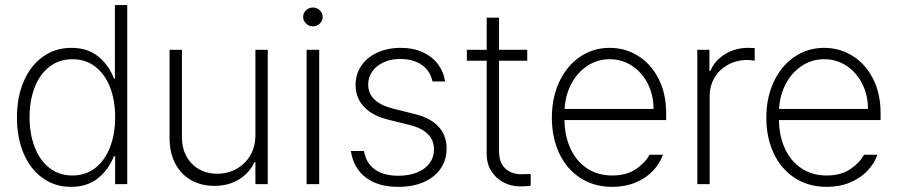

<svg xmlns="http://www.w3.org/2000/svg" viewBox="-20 -727 3543 758"><path d="M46.9 -263.7Q46.9 -343.8 73.7 -406Q100.6 -468.3 149.4 -503.2Q198.2 -538.1 261.7 -538.1Q325.7 -538.1 367.9 -503.9Q410.2 -469.7 429.7 -417H433.6V-707H482.4V0H434.6V-110.4H429.7Q409.2 -57.6 366.9 -23.4Q324.7 10.7 260.7 10.7Q197.3 10.7 148.7 -23.9Q100.1 -58.6 73.5 -120.8Q46.9 -183.1 46.9 -263.7ZM434.6 -264.6Q434.6 -331.1 414.3 -382.8Q394 -434.6 356 -463.9Q317.9 -493.2 265.6 -493.2Q213.4 -493.2 175 -463.4Q136.7 -433.6 116.7 -381.6Q96.7 -329.6 96.7 -264.6Q96.7 -199.2 116.7 -146.7Q136.7 -94.2 175 -64.2Q213.4 -34.2 265.6 -34.2Q317.9 -34.2 356 -63.7Q394 -93.3 414.3 -145.5Q434.6 -197.8 434.6 -264.6Z M988.3 -530.3H1037.1V0H988.3V-86.9H984.4Q965.3 -44.4 923.6 -18.8Q881.8 6.8 826.2 6.8Q774.4 6.8 734.4 -15.9Q694.3 -38.6 671.9 -81.3Q649.4 -124 649.4 -182.6V-530.3H698.2V-185.5Q698.2 -142.6 716.1 -109.9Q733.9 -77.1 765.6 -59.1Q797.4 -41 837.9 -41Q877.9 -41 912.4 -59.6Q946.8 -78.1 967.5 -112.5Q988.3 -147 988.3 -193.4Z M1190.4 -530.3H1240.2V0H1190.4ZM1176.8 -660.2Q1176.8 -675.3 1188.2 -686.3Q1199.7 -697.3 1215.8 -697.3Q1231.4 -697.3 1242.7 -686.3Q1253.9 -675.3 1253.9 -660.2Q1253.9 -645 1242.7 -634Q1231.4 -623 1215.8 -623Q1199.7 -623 1188.2 -634Q1176.8 -645 1176.8 -660.2Z M1559.6 -494.1Q1522.9 -494.1 1494.4 -481Q1465.8 -467.8 1449.7 -444.8Q1433.6 -421.9 1433.6 -393.6Q1433.6 -322.3 1533.2 -297.9L1615.2 -277.3Q1678.7 -262.2 1710.9 -227.3Q1743.2 -192.4 1743.2 -140.6Q1743.2 -96.2 1720 -62Q1696.8 -27.8 1653.8 -8.5Q1610.8 10.7 1552.7 10.7Q1472.7 10.7 1424.1 -26.1Q1375.5 -63 1365.2 -130.9H1417Q1424.8 -83.5 1459.7 -58.3Q1494.6 -33.2 1552.7 -33.2Q1594.7 -33.2 1626.7 -46.1Q1658.7 -59.1 1676 -82.8Q1693.4 -106.4 1693.4 -137.7Q1693.4 -173.3 1669.4 -197.5Q1645.5 -221.7 1597.7 -233.4L1515.6 -253.9Q1451.2 -269 1417.5 -304.7Q1383.8 -340.3 1383.8 -391.6Q1383.8 -434.1 1406.5 -467.5Q1429.2 -501 1469.7 -519.5Q1510.3 -538.1 1562.5 -538.1Q1610.8 -538.1 1648.2 -521.2Q1685.5 -504.4 1708.3 -474.6Q1731 -444.8 1737.3 -405.3H1687.5Q1678.7 -447.3 1645.3 -470.7Q1611.8 -494.1 1559.6 -494.1Z M2061.5 -487.3H1950.2V-129.9Q1950.2 -84.5 1974.9 -61.8Q1999.5 -39.1 2037.1 -39.1L2075.2 -40V5.9Q2060.5 8.8 2033.2 8.8Q1998.5 8.8 1968.5 -6.6Q1938.5 -22 1919.9 -51Q1901.4 -80.1 1901.4 -120.1V-487.3H1823.2V-530.3H1901.4V-657.2H1950.2V-530.3H2061.5Z M2158.7 -262.7Q2158.7 -341.3 2188 -404.1Q2217.3 -466.8 2269.5 -502.4Q2321.8 -538.1 2387.2 -538.1Q2447.3 -538.1 2498 -507.1Q2548.8 -476.1 2579.3 -417.5Q2609.9 -358.9 2609.9 -280.3V-252.9H2208.5Q2209.5 -189 2232.7 -139.4Q2255.9 -89.8 2298.1 -62Q2340.3 -34.2 2397 -34.2Q2453.1 -34.2 2490 -59.1Q2526.9 -84 2544.4 -116.2H2597.2Q2585.4 -82 2558.1 -53Q2530.8 -23.9 2489.5 -6.6Q2448.2 10.7 2397 10.7Q2325.7 10.7 2271.5 -24.2Q2217.3 -59.1 2188 -121.3Q2158.7 -183.6 2158.7 -262.7ZM2560.1 -296.9Q2560.1 -351.6 2537.4 -396.5Q2514.6 -441.4 2475.1 -467.3Q2435.5 -493.2 2387.2 -493.2Q2338.9 -493.2 2299.3 -467.3Q2259.8 -441.4 2235.8 -396.5Q2211.9 -351.6 2209 -296.9Z M2732.9 -530.3H2780.8V-447.3H2784.7Q2801.8 -488.3 2842.3 -513.2Q2882.8 -538.1 2934.1 -538.1L2959.5 -537.1V-487.3Q2941.9 -490.2 2931.2 -490.2Q2888.7 -490.2 2854.5 -471.7Q2820.3 -453.1 2801 -420.4Q2781.7 -387.7 2781.7 -346.7V0H2732.9Z M3005.4 -262.7Q3005.4 -341.3 3034.7 -404.1Q3064 -466.8 3116.2 -502.4Q3168.5 -538.1 3233.9 -538.1Q3293.9 -538.1 3344.7 -507.1Q3395.5 -476.1 3426 -417.5Q3456.5 -358.9 3456.5 -280.3V-252.9H3055.2Q3056.2 -189 3079.3 -139.4Q3102.5 -89.8 3144.8 -62Q3187 -34.2 3243.7 -34.2Q3299.8 -34.2 3336.7 -59.1Q3373.5 -84 3391.1 -116.2H3443.8Q3432.1 -82 3404.8 -53Q3377.4 -23.9 3336.2 -6.6Q3294.9 10.7 3243.7 10.7Q3172.4 10.7 3118.2 -24.2Q3064 -59.1 3034.7 -121.3Q3005.4 -183.6 3005.4 -262.7ZM3406.7 -296.9Q3406.7 -351.6 3384 -396.5Q3361.3 -441.4 3321.8 -467.3Q3282.2 -493.2 3233.9 -493.2Q3185.5 -493.2 3146 -467.3Q3106.4 -441.4 3082.5 -396.5Q3058.6 -351.6 3055.7 -296.9Z"/></svg>

Font: Pretendard Std ExtraLight
Style: Regular
Weight: 200
Designer: Base glyphs from Inter by Rasmus Andersson; Hangeul glyphs from Noto Sans CJK(Source Han Sans) by Jang Soo-young and Kan
Foundry: Kil Hyung-jin
Version: Version 1.309